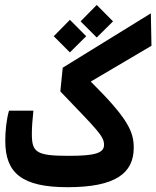

<svg xmlns="http://www.w3.org/2000/svg" viewBox="-20 -759 638 783"><path d="M255.9 4.4C451.2 4.4 525.4 -52.7 525.4 -156.7C525.4 -224.1 499.5 -277.8 350.1 -426.3L597.7 -572.3L595.2 -704.6L235.8 -482.9L226.1 -386.2C374 -231.4 404.3 -204.6 404.3 -168.5C404.3 -134.8 367.7 -123.5 261.2 -123.5C128.4 -123.5 109.9 -137.2 109.9 -212.9C109.9 -238.8 112.3 -271.5 116.2 -307.6H16.6C5.9 -269 1.5 -224.6 1.5 -184.6C1.5 -53.7 68.4 4.4 255.9 4.4ZM265.1 -545.4 331.5 -611.3 265.1 -678.2 199.2 -611.3ZM374.5 -606 440.9 -671.9 374.5 -738.8 308.6 -671.9Z"/></svg>

Font: Cascadia Code PL SemiBold
Style: Regular
Weight: 600
Monospace: yes
Designer: Aaron Bell
Foundry: Saja Typeworks
Version: Version 2404.023